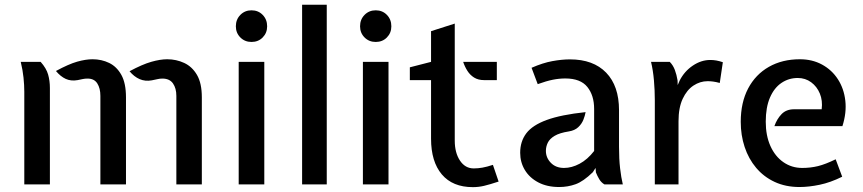

<svg xmlns="http://www.w3.org/2000/svg" viewBox="-20 -778 3642 810"><path d="M724 0V-373.5Q724 -405.5 709.8 -426Q695.5 -446.5 665 -446.5Q654 -446.5 643.8 -444Q633.5 -441.5 620 -439Q592.5 -434 569 -444.2Q545.5 -454.5 526.5 -477.5Q580.5 -506.5 618.2 -517.2Q656 -528 685.5 -528Q723.5 -528 757 -512.5Q790.5 -497 811 -462Q831.5 -427 831.5 -367V0ZM82.5 0V-391Q82.5 -419 79.2 -450.5Q76 -482 67.5 -517H151.5Q175.5 -490 183 -463.5Q190.5 -437 190.5 -407V0ZM403.5 0V-373.5Q403.5 -405.5 390.5 -426Q377.5 -446.5 349.5 -446.5Q338 -446.5 329 -444.5Q320 -442.5 307.5 -440Q279.5 -435 257.2 -445.2Q235 -455.5 216 -478.5Q269.5 -507.5 305.5 -517.8Q341.5 -528 370.5 -528Q408.5 -528 440.5 -512.5Q472.5 -497 492 -462Q511.5 -427 511.5 -367V0Z M987 0V-517H1095V0ZM1041 -601Q1013 -601 994 -620Q975 -639 975 -667Q975 -696 994 -715.2Q1013 -734.5 1041 -734.5Q1069.5 -734.5 1088.2 -715.2Q1107 -696 1107 -667Q1107 -639 1088.2 -620Q1069.5 -601 1041 -601Z M1254.5 0V-758H1358.5V0Z M1511 0V-517H1619V0ZM1565 -601Q1537 -601 1518 -620Q1499 -639 1499 -667Q1499 -696 1518 -715.2Q1537 -734.5 1565 -734.5Q1593.5 -734.5 1612.2 -715.2Q1631 -696 1631 -667Q1631 -639 1612.2 -620Q1593.5 -601 1565 -601Z M1975 11.5Q1889.5 11.5 1844 -42.2Q1798.5 -96 1798.5 -193V-440H1709V-494L1798.5 -517V-646.5L1898.5 -678.5V-185Q1898.5 -133.5 1920.5 -100.5Q1942.5 -67.5 1978.5 -67.5Q1997 -67.5 2015.2 -70.8Q2033.5 -74 2059.5 -82.5L2083.5 -12Q2045.5 0.5 2022.2 6Q1999 11.5 1975 11.5ZM2022.5 -440Q1997.5 -440 1980.2 -450.8Q1963 -461.5 1951.8 -479.2Q1940.5 -497 1934 -517H2076V-440Z M2339 11Q2288 11 2251 -8.5Q2214 -28 2194.2 -60.8Q2174.5 -93.5 2174.5 -133.5Q2174.5 -181.5 2200.5 -215.8Q2226.5 -250 2286.8 -272Q2347 -294 2450.5 -305Q2448 -290 2441 -272.5Q2434 -255 2419.2 -241.2Q2404.5 -227.5 2379.5 -223.5Q2341 -217.5 2320 -205Q2299 -192.5 2291 -176Q2283 -159.5 2283 -141.5Q2283 -112.5 2304 -91Q2325 -69.5 2359.5 -69.5Q2392 -69.5 2425.2 -87.2Q2458.5 -105 2486.5 -141V-318.5Q2486.5 -375.5 2457.8 -411.2Q2429 -447 2365 -447Q2338.5 -447 2311.5 -441.5Q2284.5 -436 2248.5 -423L2222.5 -492Q2270.5 -513 2310.5 -520.2Q2350.5 -527.5 2384.5 -527.5Q2483 -527.5 2537.2 -471.5Q2591.5 -415.5 2591.5 -313V-158.5Q2591.5 -107.5 2596 -68.2Q2600.5 -29 2607.5 0H2530Q2516.5 -8 2508.2 -21.8Q2500 -35.5 2494 -50.5L2492.5 -69.5L2481 -51.5Q2441 -12.5 2408.2 -0.8Q2375.5 11 2339 11Z M2742.5 0V-355.5Q2742.5 -396.5 2738.8 -439.2Q2735 -482 2726.5 -517H2805.5Q2819.5 -503 2827 -483Q2834.5 -463 2838.5 -438.5L2839 -419L2847.5 -438.5Q2867.5 -477.5 2902.8 -501.2Q2938 -525 2976.5 -525Q2989 -525 3002 -522.8Q3015 -520.5 3029.5 -515.5L3016.5 -428Q3000 -432.5 2987.8 -434Q2975.5 -435.5 2965.5 -435.5Q2933.5 -435.5 2905.5 -417Q2877.5 -398.5 2860 -361Q2842.5 -323.5 2842.5 -266.5V0Z M3353 11Q3294.5 11 3248.2 -10.5Q3202 -32 3170 -70Q3138 -108 3121.5 -157.8Q3105 -207.5 3105 -264Q3105 -345.5 3136.2 -404.8Q3167.5 -464 3223.8 -496Q3280 -528 3354.5 -528Q3407 -528 3448.2 -505.5Q3489.5 -483 3515 -443.5Q3540.5 -404 3546.2 -353.2Q3552 -302.5 3534 -246H3247Q3257.5 -276 3277.2 -296.5Q3297 -317 3330 -317H3446.5Q3451 -353.5 3438.8 -383.2Q3426.5 -413 3402 -431Q3377.5 -449 3345.5 -449Q3307.5 -449 3276.8 -428.2Q3246 -407.5 3228.2 -366.2Q3210.5 -325 3210.5 -264.5Q3210.5 -206 3230.2 -162Q3250 -118 3285 -93.8Q3320 -69.5 3364.5 -69.5Q3399 -69.5 3430.8 -77.2Q3462.5 -85 3505.5 -106L3533 -32.5Q3483.5 -8 3437.8 1.5Q3392 11 3353 11Z"/></svg>

Font: Expletus Sans Medium
Style: Regular
Weight: 500
Version: Version 7.500